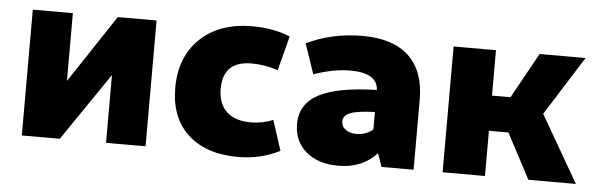

<svg xmlns="http://www.w3.org/2000/svg" viewBox="-40 -618 2302 745"><g transform="rotate(5 1111.5 -245.0)"><path d="M62 0V-490H218V-226L393 -490H544V0H390V-264L210 0Z M905 10Q780 10 709.5 -55Q639 -120 639 -236Q639 -357 714 -428.5Q789 -500 917 -500Q1000 -500 1064 -473L1029 -339Q978 -356 926 -356Q815 -356 815 -248Q815 -190 848 -159Q881 -128 942 -128Q988 -128 1029 -145L1067 -28Q992 10 905 10Z M1295 10Q1216 10 1169 -30.5Q1122 -71 1122 -138Q1122 -216 1194 -254Q1266 -292 1419 -296Q1416 -362 1309 -362Q1245 -362 1168 -335L1128 -452Q1227 -500 1346 -500Q1465 -500 1526.5 -442Q1588 -384 1588 -272V0H1463L1445 -52Q1389 10 1295 10ZM1296 -163Q1296 -143 1312.5 -131Q1329 -119 1355 -119Q1391 -119 1419 -142V-210Q1352 -208 1324 -197Q1296 -186 1296 -163Z M1701 0V-490H1866V-313H1938L2036 -490H2215L2070 -260L2220 0H2035L1942 -176H1866V0Z"/></g></svg>

Font: Cantarell Extra Bold
Style: Regular
Weight: 800
Designer: Dave Crossland, Nikolaus Waxweiler, Florian Fecher, Jacques Le Bailly, Eben Sorkin, Alexei Vanyashin, Alexios Zavras, Em
Version: Version 0.303